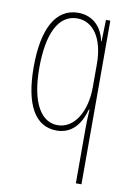

<svg xmlns="http://www.w3.org/2000/svg" viewBox="-87 -591 597 877"><g transform="rotate(10 212.0 -152.5)"><path d="M328 -30V232H354V-527H334L331 -427H329C317 -488 275 -537 204 -537C100 -537 46 -435 46 -259C46 -82 100 10 199 10C269 10 309 -40 328 -110H331C329 -81 328 -45 328 -30ZM199 -15C126 -15 72 -91 72 -259C72 -417 117 -511 204 -511C280 -511 328 -437 328 -322V-214C328 -99 276 -15 199 -15Z"/></g></svg>

Font: Noto Sans Bengali ExtraCondensed Thin
Style: Regular
Weight: 100
Width: 2
Designer: Joana Ranito - Universal Thirst; Jelle Bosma - Monotype Design Team
Foundry: Universal Thirst ehf.
Version: Version 3.000